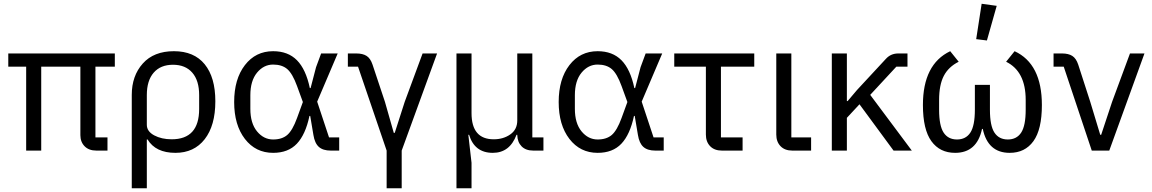

<svg xmlns="http://www.w3.org/2000/svg" viewBox="-20 -800 6118 1020"><path d="M119 0V-446H24V-516H590V-446H487V-70H551V0H492Q452 0 429.5 -23Q407 -46 407 -82V-446H199V0Z M680 200V-296Q680 -397 738.5 -462.5Q797 -528 904 -528Q1011 -528 1067.5 -458.5Q1124 -389 1124 -262Q1124 -133 1067.5 -60.5Q1011 12 912 12Q807 12 764 -59H760V200ZM892 -60Q1038 -60 1038 -221V-295Q1038 -372 1001.5 -414Q965 -456 899 -456Q833 -456 796.5 -414Q760 -372 760 -295V-137Q760 -102 799 -81Q838 -60 892 -60Z M1431 12Q1338 12 1281 -62Q1224 -136 1224 -258Q1224 -380 1281 -454Q1338 -528 1431 -528Q1510 -528 1557.5 -480Q1605 -432 1626 -332H1630L1659 -443L1686 -516H1774L1665 -260L1728 -70H1782V0H1737Q1696 0 1674 -19.5Q1652 -39 1645 -83L1628 -184H1624Q1603 -85 1557 -36.5Q1511 12 1431 12ZM1431 -59Q1478 -59 1506 -83Q1534 -107 1558 -173L1589 -258L1558 -343Q1534 -409 1506 -433Q1478 -457 1431 -457Q1381 -457 1345.5 -414Q1310 -371 1310 -294V-222Q1310 -145 1345.5 -102Q1381 -59 1431 -59Z M2034 200V0L1882 -446H1828V-516H1873Q1907 -516 1927.5 -503Q1948 -490 1959 -457L2025 -259L2072 -94H2077L2130 -259L2225 -516H2302L2114 0V200Z M2405 200V-516H2485V-199Q2485 -60 2603 -60Q2654 -60 2691 -86Q2728 -112 2728 -160V-516H2808V-70H2867V0H2813Q2773 0 2751 -22.5Q2729 -45 2728 -82V-84H2724Q2688 12 2598 12Q2501 12 2472 -84H2468L2485 65V200Z M3155 12Q3062 12 3005 -62Q2948 -136 2948 -258Q2948 -380 3005 -454Q3062 -528 3155 -528Q3234 -528 3281.5 -480Q3329 -432 3350 -332H3354L3383 -443L3410 -516H3498L3389 -260L3452 -70H3506V0H3461Q3420 0 3398 -19.5Q3376 -39 3369 -83L3352 -184H3348Q3327 -85 3281 -36.5Q3235 12 3155 12ZM3155 -59Q3202 -59 3230 -83Q3258 -107 3282 -173L3313 -258L3282 -343Q3258 -409 3230 -433Q3202 -457 3155 -457Q3105 -457 3069.5 -414Q3034 -371 3034 -294V-222Q3034 -145 3069.5 -102Q3105 -59 3155 -59Z M3815 0Q3775 0 3752.5 -23.5Q3730 -47 3730 -85V-446H3562V-516H3987V-446H3810V-70H3925V0Z M4189 0Q4149 0 4126.5 -23.5Q4104 -47 4104 -85V-516H4184V-70H4289V0Z M4399 0V-516H4479V-263H4483L4533 -322L4686 -487Q4712 -516 4752 -516H4801V-446H4742L4603 -296L4824 0H4727L4546 -246L4479 -174V0Z M5223 -585 5166 -592 5195 -780 5275 -769ZM5054 12Q4973 12 4928 -50Q4883 -112 4883 -242Q4883 -459 5028 -528L5073 -472Q5019 -445 4994 -397Q4969 -349 4969 -269V-217Q4969 -132 4993 -95.5Q5017 -59 5064 -59Q5111 -59 5135 -95.5Q5159 -132 5159 -217V-349H5239V-217Q5239 -132 5263 -95.5Q5287 -59 5334 -59Q5381 -59 5405 -95.5Q5429 -132 5429 -217V-269Q5429 -421 5325 -472L5370 -528Q5515 -461 5515 -242Q5515 -112 5470 -50Q5425 12 5344 12Q5228 12 5201 -115H5197Q5170 12 5054 12Z M5780 0 5631 -446H5577V-516H5622Q5656 -516 5676.5 -503Q5697 -490 5708 -457L5772 -259L5825 -84H5830L5888 -259L5983 -516H6060L5873 0Z"/></svg>

Font: Anuphan
Style: Regular
Weight: 400
Designer: Mike Abbink, Paul van der Laan, Pieter van Rosmalen, Mint Tantisuwanna
Foundry: Bold Monday; Cadson Demak
Version: Version 3.002;hotconv 1.0.109;makeotfexe 2.5.65596